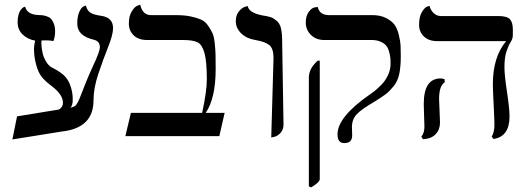

<svg xmlns="http://www.w3.org/2000/svg" viewBox="-20 -585 2265 825"><path d="M131.3 -410.2Q97.7 -416.5 76.7 -437.3Q55.7 -458 55.7 -489.3Q55.7 -506.3 59.1 -519.8Q62.5 -533.2 67.1 -539.8Q71.8 -546.4 76.4 -550.5Q81.1 -554.7 84.5 -555.2L87.9 -556.2Q97.2 -522.5 143.6 -520.5Q155.3 -520 161.9 -519.5Q168.5 -519 180.4 -515.1Q192.4 -511.2 199 -504.4Q205.6 -497.6 211.2 -483.6Q216.8 -469.7 216.8 -449.7Q216.8 -426.8 209.5 -408.7Q191.4 -412.1 175.3 -411.6Q168 -411.6 158.2 -411.1Q157.7 -405.8 157.7 -399.4Q157.7 -381.3 163.1 -356.9Q167.5 -337.4 178.7 -319.3Q189.9 -301.3 203.1 -294.9Q232.4 -280.3 251.2 -264.4Q270 -248.5 280.3 -222.7Q293 -190.4 292.5 -156.7Q292.5 -129.4 281.7 -122.1Q294.4 -124.5 301.3 -128.9Q308.1 -133.3 314.9 -146.7Q321.8 -160.2 327.6 -176.3Q333.5 -192.4 348.4 -229.2Q363.3 -266.1 381.8 -306.2Q408.7 -363.3 409.2 -381.8Q409.2 -407.7 383.8 -414.1Q312 -430.7 312 -482.9Q312 -515.1 321 -534.7Q330.1 -554.2 339.4 -557.6L349.1 -561Q354 -541 366.9 -531.5Q379.9 -522 414.1 -517.1Q465.8 -510.3 465.8 -463.9Q465.8 -436 444.8 -383.5Q423.8 -331.1 402.8 -268.6Q381.8 -206.1 381.8 -153.8Q381.8 -34.7 246.1 -20L33.2 14.2L53.2 -85L232.9 -114.3Q250.5 -124.5 250.5 -143.1Q250.5 -178.2 203.1 -214.4Q173.8 -236.3 159.2 -254.9Q144.5 -273.4 135.7 -305.7Q126 -340.3 126 -376.5Q126.5 -393.6 131.3 -410.2Z M736.3 -520Q772.5 -520 799.1 -514.4Q825.7 -508.8 843.5 -501Q861.3 -493.2 873.5 -475.6Q885.7 -458 892.6 -443.6Q899.4 -429.2 902.6 -399.7Q905.8 -370.1 906.2 -349.6Q906.7 -329.1 906.7 -289.1Q906.7 -162.1 863.8 -100.1H945.3L922.4 0H518.6L542.5 -100.1H848.6Q868.7 -192.9 868.7 -243.2Q868.7 -321.3 858.6 -357.2Q848.6 -393.1 829.1 -403.1Q809.6 -413.1 765.6 -413.1H611.3Q575.2 -413.1 554.4 -433.1Q533.7 -453.1 533.7 -483.9Q533.7 -516.1 546.1 -536.1Q558.6 -556.2 570.3 -560.5L582.5 -564.9Q592.3 -520 629.4 -520Z M1145.5 5.9 1155.3 -335.9Q1155.3 -376 1137.7 -390.9Q1120.1 -405.8 1077.1 -413.1Q1040 -418.9 1016.6 -441.4Q993.2 -463.9 993.2 -494.1Q993.2 -519 1005.6 -534.9Q1018.1 -550.8 1031.2 -555.2L1044.4 -559.1Q1049.3 -530.3 1106.4 -519Q1132.3 -515.1 1143.8 -511Q1155.3 -506.8 1168.7 -495.8Q1182.1 -484.9 1187.3 -463.4Q1192.4 -441.9 1192.4 -405.8L1198.2 -50.8Q1198.2 -27.8 1185.3 -13.9Q1172.4 0 1158.7 2.9Z M1316.9 220.2 1307.1 215.8V-251Q1307.1 -291 1345.2 -324.2H1354V184.1Q1354 198.2 1316.9 220.2ZM1492.2 -38.1Q1492.2 -35.2 1492.7 -23.2Q1493.2 -11.2 1493.2 -2.9Q1493.2 30.3 1459 29.8Q1430.2 29.8 1430.2 -7.8Q1430.2 -83 1570.8 -180.2Q1578.6 -185.1 1590.3 -194.6Q1602.1 -204.1 1618.9 -220.9Q1635.7 -237.8 1647 -262Q1658.2 -286.1 1658.2 -310.1Q1658.2 -327.1 1657 -338.1Q1655.8 -349.1 1651.4 -364.5Q1647 -379.9 1638.9 -389.4Q1630.9 -398.9 1615 -406Q1599.1 -413.1 1576.2 -413.1H1373Q1337.9 -413.1 1315.9 -435.1Q1293.9 -457 1293.9 -487.8Q1293.9 -516.6 1306.4 -533.7Q1318.8 -550.8 1332 -553.2L1345.2 -555.2Q1353 -520 1394 -520H1580.1Q1614.3 -520 1638.7 -507.6Q1663.1 -495.1 1675 -479Q1687 -462.9 1693.6 -435.5Q1700.2 -408.2 1701.2 -390.1Q1702.1 -372.1 1702.1 -344.2Q1702.1 -298.3 1695.6 -267.1Q1689 -235.8 1670.4 -213.4Q1651.9 -190.9 1637 -179.9Q1622.1 -168.9 1588.9 -147.9Q1535.6 -117.2 1513.9 -95.2Q1492.2 -73.2 1492.2 -38.1Z M1866.7 -159.2Q1866.7 -150.4 1868.7 -109.1Q1870.6 -67.9 1870.6 -58.1Q1870.6 -28.3 1852.1 -8.5Q1833.5 11.2 1797.4 13.2L1790.5 2Q1803.7 -13.2 1803.7 -41Q1803.7 -49.8 1802.2 -88.9Q1800.8 -127.9 1800.8 -138.2Q1800.8 -248 1873.5 -248Q1883.3 -248 1890.6 -244.1V-231Q1866.7 -216.3 1866.7 -159.2ZM2147.5 -295.9Q2147.5 -262.7 2158.4 -190.4Q2169.4 -118.2 2169.4 -85Q2169.4 2 2100.6 12.2L2092.8 2Q2105 -19 2104.5 -48.8Q2104.5 -69.8 2101.1 -136Q2097.7 -202.1 2097.7 -223.1Q2097.7 -340.3 2154.8 -408.2H1859.4Q1822.3 -408.2 1801.5 -428.2Q1780.8 -448.2 1780.8 -479Q1780.8 -512.2 1792.2 -532Q1803.7 -551.8 1814.5 -556.2L1825.7 -560.1Q1829.6 -542 1843 -529.1Q1856.4 -516.1 1874.5 -516.1H2120.6Q2158.7 -516.1 2171.1 -502.4Q2183.6 -488.8 2183.6 -458V-434.1Q2183.6 -418.9 2174.6 -405Q2165.5 -391.1 2156.5 -365Q2147.5 -338.9 2147.5 -295.9Z"/></svg>

Font: Linux Libertine
Style: Regular
Weight: 400
Designer: Philipp H. Poll
Foundry: Philipp H. Poll
Version: Version 5.3.0 ; ttfautohint (v0.9)